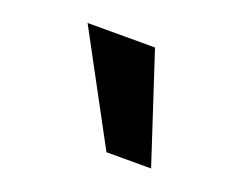

<svg xmlns="http://www.w3.org/2000/svg" viewBox="-68 -933 735 586"><g transform="rotate(20 300.0 -639.5)"><path d="M129 -815H348L463 -464H318Z"/></g></svg>

Font: JuliaMono Black
Style: Regular
Weight: 900
Monospace: yes
Designer: cormullion
Foundry: corm
Version: Version 0.054; ttfautohint (v1.8.4)